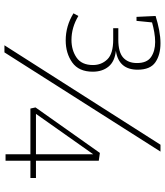

<svg xmlns="http://www.w3.org/2000/svg" viewBox="41 -779 743 865"><g transform="rotate(90 412.5 -346.5)"><path d="M162 -271Q97 -271 40 -306L52 -328Q104 -297 160 -297Q206 -297 239.5 -320Q273 -343 273 -394Q273 -432 247.5 -458.5Q222 -485 158 -485H107V-508H159Q215 -508 239.5 -530Q264 -552 264 -592Q264 -637 237 -655.5Q210 -674 169 -674Q148 -674 125 -670Q102 -666 81 -660L74 -590H56L52 -676Q84 -686 115.5 -692Q147 -698 175 -698Q227 -698 260.5 -675Q294 -652 294 -595Q294 -510 209 -497Q257 -492 280 -464Q303 -436 303 -393Q303 -330 261.5 -300.5Q220 -271 162 -271ZM184 5 632 -698H663L216 5ZM782 -112H704V0H675V-112H469L464 -135L669 -425L704 -420V-137H782ZM493 -137H675V-395Z"/></g></svg>

Font: Bitter ExtraLight
Style: Regular
Weight: 200
Designer: Sol Matas, and Bitter project Authors
Foundry: Sol Matas
Version: Version 2.001